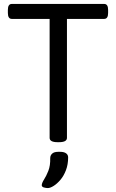

<svg xmlns="http://www.w3.org/2000/svg" viewBox="-20 -720 589 975"><path d="M272 2Q232 2 232 -20V-624H40Q20 -624 20 -654V-670Q20 -700 40 -700H509Q529 -700 529 -670V-654Q529 -624 509 -624H320V-20Q320 2 280 2ZM223 235Q214 235 203 232Q192 229 192 220Q193 208 204 191Q215 174 225.5 147.5Q236 121 235 83Q235 69 245 60Q255 51 275 51H286Q305 51 315.5 58.5Q326 66 326 79Q326 115 315 144Q304 173 287 193Q270 213 252.5 224Q235 235 223 235Z"/></svg>

Font: Asap
Style: Regular
Weight: 400
Designer: Pablo Cosgaya
Foundry: Omnibus-Type
Version: Version 3.001